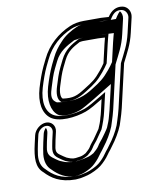

<svg xmlns="http://www.w3.org/2000/svg" viewBox="-84 -579 748 882"><g transform="rotate(-10 290.5 -138.0)"><path d="M358.9 -26.4 358.8 -26.1C354.6 -7.5 347.9 7.8 340.9 24.5C337.5 29.5 313.6 64.4 310.7 68.1C303.8 77.1 293.6 87.5 286.5 100.2C282.3 107.3 273.3 115.2 263.7 123.9L253.8 129.2C241.2 135.6 233.4 135.3 214.2 138H203.5C196.9 137.1 186.3 134.5 184 132.8L173.6 128.6C170.8 127.2 165.7 124 160.4 120.3C137.3 103.2 124.5 101.7 133.1 64.5L133.2 64.2C134.2 57 135.7 49.1 137.7 40.5L146.4 2.5C152.4 -23.3 135.4 -46 109.1 -46C82.9 -46 55.4 -23.4 49.4 2.5L40.7 40.5C25.8 105 24.8 149.1 57.2 176.4C85.7 206.8 124.6 235 197.9 235H198.3L221.5 232.9C247.2 227.9 262.9 224.7 289 212C315.2 199.4 327.5 188.2 342.9 171.9C357.4 157.2 366 141 377.4 128.3L389.3 112C407.2 89.2 429.2 53.4 440.3 24.4L447.5 2.1C452.7 -14.3 458.4 -32 462.8 -50.9L509.4 -253.1C531.6 -298.4 551.3 -330.5 563.9 -385.2L580.1 -455.1C586 -481 570.5 -505.9 546.5 -509.9C518.9 -514.8 494.8 -502.1 476.7 -474H473.9C460.9 -474 444.7 -476.9 427 -476H361C336.1 -476 313.7 -471.8 294.3 -463.4C237.2 -438.8 186.8 -396 157.4 -334.2L142.2 -303.1C128.1 -273.3 117.3 -241.7 106.9 -207.5C88.3 -143.4 97.4 -91.8 131.5 -65.7C168.4 -37.6 246.3 -45.5 297.4 -64.1C317.5 -71.1 350.5 -90.6 378.8 -108L365.5 -50.4C363.5 -41.3 361.3 -33.4 358.9 -26.4ZM410.8 -385.5C420.3 -385.5 431.2 -384.3 443.2 -383.7C441.1 -376.4 438.1 -364.7 435.9 -355L415.9 -268.5C407.8 -256.8 402.3 -248.4 392.2 -236.7C365 -203.3 351.6 -193.9 309.8 -167.9C271.1 -143.3 252.4 -134.6 203.5 -141.2C193.4 -148.6 193.6 -173.7 202.2 -200.4C211.4 -230.1 219.6 -257.4 231.9 -282.1L247.7 -314.2C266.2 -350.8 289.3 -365.1 324.9 -383.6C330.4 -384.3 335.7 -385.5 340.1 -385.5ZM470.5 -459H483.3L489.2 -468.3C504 -491.1 519.5 -498.8 540.6 -495.1C557.3 -492.3 569.3 -473.3 565.1 -455.1L548.9 -385.2C536.7 -332.4 517.8 -301.9 494.9 -255L447.8 -50.9C443.6 -32.8 438 -15.5 432.9 0.8L425.8 22.6C415.2 49.9 394.7 83.3 377.6 105L366.1 120.8C352.5 136.2 345 150.6 332.8 163.1C317.7 179.1 309.2 187.1 284.8 198.8C260.8 210.6 246.9 213.3 222.7 218.1L201.1 220C130.6 219.7 96.8 194 69.1 164.6C51.1 149.3 43 126.4 46.1 94.7C48.9 75.7 51.1 60.4 55.7 40.5L64.4 2.5C68.5 -15 88 -31 105.7 -31C125.1 -31 135.2 -13.8 131.4 2.5L122.7 40.5C120.7 49 118.9 58.8 118 64.8C108.1 109.8 128.6 117.6 149.5 133C155.7 137.4 160.6 140.4 164.6 142.5L174.2 146.4C184.2 151.1 190 151.7 199 153H211.8C229.9 150.4 241.1 150.9 258.5 142.1L270.8 135.5C280.9 126.4 291.9 118.1 299.6 105.1C305.4 94.7 314.1 85.9 322.3 75.3C327.2 68.9 350 35.3 354.3 28.9C364.3 5 373.9 -21.4 380.5 -50.4L400.6 -137.1L372.9 -120.2C344.9 -103 312.1 -84 295.2 -78.1C250.8 -61.9 184.6 -55.3 150.4 -73.4C113.9 -92.6 102.9 -142.3 121.7 -206.5C131.9 -240 142.6 -271.3 155.9 -299.4L171.1 -330.6C198.1 -387.3 243.8 -426.7 297.7 -449.9C314.2 -457 334.2 -461 357.5 -461H423.9C439.7 -461.8 455.2 -459 470.5 -459ZM414.3 -400.5H343.5C334.7 -400.5 329.8 -398.9 323.3 -398.1C286.1 -378.8 255.8 -361.1 234.1 -318.1L218.3 -286C205.1 -259.4 196.6 -231 187.6 -201.6C177.8 -171.3 175.4 -141.1 195 -126.8C248.2 -119.6 275 -129.8 315.9 -155.8C357.2 -181.5 375.3 -194.7 403.2 -228.9C414.7 -242.1 421.4 -252.7 430.1 -265.2L450.9 -355C453 -364.4 456 -376 458 -383L462.2 -398L447.3 -398.7C435.9 -399.3 425 -400.5 414.3 -400.5ZM523.9 -385.2 540.1 -455.1C543.2 -468.9 539.1 -482.5 531.9 -490.8C526.9 -486.5 521 -479.9 515.7 -471.7L507.5 -459H470.5C438.8 -459 434.9 -461.4 426.5 -461H357.5C345.8 -461 336.4 -459.7 323.7 -454.2C297.1 -442.7 265.9 -424.6 244.3 -399.9C225.7 -380.6 209.4 -359.2 196.9 -332.8L181.7 -301.7C167.9 -272.5 157.1 -241 146.8 -207.1C128.5 -144.4 140 -94.5 167.9 -73.2C188.7 -57.4 237.7 -62.4 271.1 -74.6C282.5 -78.5 317.2 -97.9 345 -115L432.9 -168.8L405.5 -50.4C403.5 -41.4 401 -32.7 398.9 -26.1C394.4 -6.9 387.5 8.9 380.6 25.5C378.1 31.4 353 66.3 349.2 71.1C341.7 80.9 332.3 90.5 325.8 102.2C319.8 112.2 308.7 121.3 298.7 130.3L285.8 137.2C268 146.2 235.7 150.5 218.3 153H193C177.1 150.8 164.8 149.4 151.6 142.8L141.5 138.7C136.1 135.9 131.3 133 124.3 128C103.3 112.5 84.3 102.8 93.1 64.4C94.1 57.6 95.7 49.1 97.7 40.5L106.4 2.5C108.6 -6.8 107.3 -15.4 103.7 -22.3C97.4 -16 91.6 -6.8 89.4 2.5L80.7 40.5C76 60.8 73.6 77.5 70.9 95.7C67.4 130 77.3 155.2 94.7 169.9C123.1 200.1 156.6 218.9 197.4 220L210.1 218.8C230.8 214.7 236.3 214.1 258 203.5C280.4 192.7 289.8 184.3 305.2 168C318.3 154.6 326.1 139.8 339 125.1L350.7 109.1C368.2 86.9 389.6 52.1 400.5 23.7L407.6 1.6C412.8 -14.7 418.5 -32.3 422.8 -50.9L469.6 -253.8C492.1 -299.8 511.5 -331.1 523.9 -385.2ZM414.3 -400.5C432.4 -400.5 443.4 -399 451.7 -398.6L486.9 -396.9L483.1 -383.5C481.1 -376.3 478.1 -364.6 475.9 -355L455.6 -267.2C447.3 -255.2 441.2 -245.8 430.4 -233.3C403.1 -199.9 385.3 -186.9 343.8 -161C307.1 -137.7 263.2 -116.8 187 -127.1L173.9 -128.9L167.5 -133.5C147.7 -147.9 153.5 -173.4 162.4 -200.8C171.5 -230.5 179.8 -258.2 192.4 -283.6L208.3 -315.7C229.2 -357.3 261.8 -375.5 301.8 -396.2L315.8 -397.9C315.8 -397.9 323.5 -400.5 343.5 -400.5Z"/></g></svg>

Font: HoneyBee
Style: BlurIt
Weight: 700
Foundry: Cannot Into Space Fonts
Version: Version 0.89